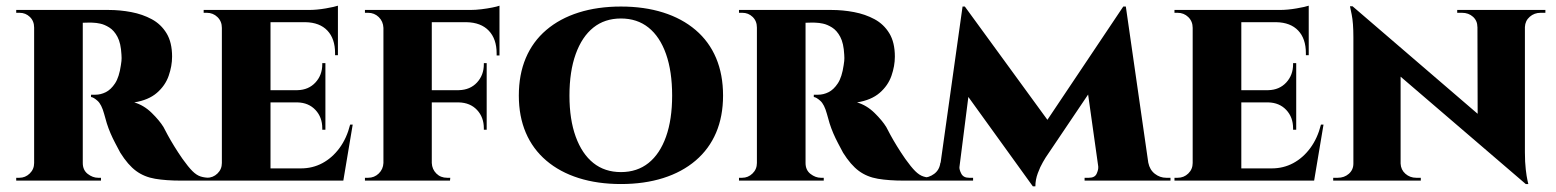

<svg xmlns="http://www.w3.org/2000/svg" viewBox="-20 -635 5469 675"><path d="M262 -600H362Q402 -600 441.5 -592.5Q481 -585 513.5 -567.5Q546 -550 565.5 -518Q585 -486 585 -436Q585 -403 573 -368.5Q561 -334 531.5 -308.5Q502 -283 452 -275Q486 -265 513.5 -238Q541 -211 555 -188Q560 -178 569.5 -160.5Q579 -143 592.5 -121Q606 -99 622 -76Q642 -48 656.5 -33.5Q671 -19 685.5 -14.5Q700 -10 718 -10V0H617Q564 0 525.5 -6.5Q487 -13 458.5 -34Q430 -55 403 -98Q394 -115 385 -132Q376 -149 368.5 -166.5Q361 -184 355.5 -201.5Q350 -219 346 -235Q337 -268 323 -280.5Q309 -293 300 -294V-302Q301 -302 305 -302Q309 -302 315 -302Q334 -302 352 -311Q370 -320 384.5 -342Q399 -364 405 -406Q406 -411 407 -420.5Q408 -430 407 -443Q405 -483 393 -505.5Q381 -528 364 -538.5Q347 -549 332 -552Q317 -555 310 -555Q299 -556 290 -555.5Q281 -555 270 -555Q269 -556 267.5 -567Q266 -578 264 -589Q262 -600 262 -600ZM271 -600V0H100V-600ZM103 -62 105 0H37V-10Q38 -10 41.5 -10Q45 -10 48 -10Q69 -10 84.5 -25Q100 -40 100 -62ZM103 -538H100Q100 -561 85 -575.5Q70 -590 49 -590Q46 -590 42 -590Q38 -590 37 -590V-600H105ZM269 -62H271Q271 -37 288.5 -23.5Q306 -10 325 -10Q325 -10 328.5 -10Q332 -10 335 -10V0H267Z M931 -600V0H760V-600ZM1153 -43 1185 0H929V-43ZM1124 -318V-275H929V-318ZM1168 -600V-557H929V-600ZM1220 -197 1187 0H1008L1038 -43Q1079 -43 1113.5 -61.5Q1148 -80 1173.5 -114.5Q1199 -149 1211 -197ZM1124 -277V-179H1113V-184Q1113 -223 1089 -248.5Q1065 -274 1026 -275V-277ZM1124 -413V-316H1026V-318Q1065 -319 1089 -345Q1113 -371 1113 -409V-413ZM1168 -559V-441H1158V-448Q1158 -499 1131 -527.5Q1104 -556 1054 -557V-559ZM1168 -615V-591L1066 -600Q1094 -600 1125.5 -605.5Q1157 -611 1168 -615ZM763 -62 765 0H696V-10Q696 -10 701 -10Q706 -10 707 -10Q729 -10 744.5 -25Q760 -40 760 -62ZM763 -537H760Q760 -560 744.5 -575Q729 -590 707 -590Q706 -590 701 -590Q696 -590 696 -590V-600H765Z M1498 -600V0H1328V-600ZM1691 -318V-275H1496V-318ZM1736 -600V-557H1496V-600ZM1691 -277V-179H1681V-184Q1681 -223 1657 -248.5Q1633 -274 1593 -275V-277ZM1691 -413V-316H1593V-318Q1633 -319 1657 -345Q1681 -371 1681 -409V-413ZM1736 -560V-440H1726V-447Q1726 -498 1698.5 -527Q1671 -556 1620 -557V-560ZM1736 -615V-591L1634 -600Q1652 -600 1672.5 -602.5Q1693 -605 1710.5 -608.5Q1728 -612 1736 -615ZM1330 -62 1332 0H1263V-10Q1263 -10 1268 -10Q1273 -10 1274 -10Q1296 -10 1311.5 -25Q1327 -40 1328 -62ZM1330 -537H1328Q1327 -560 1311.5 -575Q1296 -590 1274 -590Q1273 -590 1268 -590Q1263 -590 1263 -590V-600H1332ZM1496 -62H1498Q1499 -40 1514 -25Q1529 -10 1552 -10Q1552 -10 1557 -10Q1562 -10 1563 -10L1562 0H1494Z M2163 -612Q2245 -612 2311.5 -591Q2378 -570 2425.5 -529.5Q2473 -489 2497.5 -431Q2522 -373 2522 -299Q2522 -226 2497.5 -168.5Q2473 -111 2425.5 -70.5Q2378 -30 2311.5 -9Q2245 12 2163 12Q2081 12 2014.5 -9Q1948 -30 1900.5 -70.5Q1853 -111 1828.5 -168.5Q1804 -226 1804 -299Q1804 -373 1828.5 -431Q1853 -489 1900.5 -529.5Q1948 -570 2014.5 -591Q2081 -612 2163 -612ZM2163 -30Q2220 -30 2260 -62Q2300 -94 2321.5 -154.5Q2343 -215 2343 -299Q2343 -384 2321.5 -445Q2300 -506 2260 -538Q2220 -570 2163 -570Q2106 -570 2066 -538Q2026 -506 2004 -445Q1982 -384 1982 -299Q1982 -215 2004 -154.5Q2026 -94 2066 -62Q2106 -30 2163 -30Z M2803 -600H2903Q2943 -600 2982.5 -592.5Q3022 -585 3054.5 -567.5Q3087 -550 3106.5 -518Q3126 -486 3126 -436Q3126 -403 3114 -368.5Q3102 -334 3072.5 -308.5Q3043 -283 2993 -275Q3027 -265 3054.5 -238Q3082 -211 3096 -188Q3101 -178 3110.5 -160.5Q3120 -143 3133.5 -121Q3147 -99 3163 -76Q3183 -48 3197.5 -33.5Q3212 -19 3226.5 -14.5Q3241 -10 3259 -10V0H3158Q3105 0 3066.5 -6.5Q3028 -13 2999.5 -34Q2971 -55 2944 -98Q2935 -115 2926 -132Q2917 -149 2909.5 -166.5Q2902 -184 2896.5 -201.5Q2891 -219 2887 -235Q2878 -268 2864 -280.5Q2850 -293 2841 -294V-302Q2842 -302 2846 -302Q2850 -302 2856 -302Q2875 -302 2893 -311Q2911 -320 2925.5 -342Q2940 -364 2946 -406Q2947 -411 2948 -420.5Q2949 -430 2948 -443Q2946 -483 2934 -505.5Q2922 -528 2905 -538.5Q2888 -549 2873 -552Q2858 -555 2851 -555Q2840 -556 2831 -555.5Q2822 -555 2811 -555Q2810 -556 2808.5 -567Q2807 -578 2805 -589Q2803 -600 2803 -600ZM2812 -600V0H2641V-600ZM2644 -62 2646 0H2578V-10Q2579 -10 2582.5 -10Q2586 -10 2589 -10Q2610 -10 2625.5 -25Q2641 -40 2641 -62ZM2644 -538H2641Q2641 -561 2626 -575.5Q2611 -590 2590 -590Q2587 -590 2583 -590Q2579 -590 2578 -590V-600H2646ZM2810 -62H2812Q2812 -37 2829.5 -23.5Q2847 -10 2866 -10Q2866 -10 2869.5 -10Q2873 -10 2876 -10V0H2808Z M3929 -612 3937 -498 3656 -81Q3656 -81 3646.5 -65Q3637 -49 3628.5 -26Q3620 -3 3620 20H3611L3564 -67ZM3305 -63V0H3208V-10Q3209 -10 3215.5 -10Q3222 -10 3222 -10Q3246 -10 3264.5 -24Q3283 -38 3286 -63ZM3353 -49Q3352 -39 3359.5 -24.5Q3367 -10 3387 -10H3401V0H3340L3348 -49ZM3364 -612H3372L3411 -504L3347 0H3278ZM3372 -612 3676 -195 3611 20 3347 -346ZM3938 -612 4026 0H3848L3803 -320L3929 -612ZM3998 -63H4017Q4022 -38 4040 -24Q4058 -10 4080 -10Q4080 -10 4087.5 -10Q4095 -10 4095 -10V0H3998ZM3841 -49H3847L3855 0H3793V-10H3808Q3829 -10 3835.5 -24.5Q3842 -39 3841 -49Z M4344 -600V0H4173V-600ZM4566 -43 4598 0H4342V-43ZM4537 -318V-275H4342V-318ZM4581 -600V-557H4342V-600ZM4633 -197 4600 0H4421L4451 -43Q4492 -43 4526.5 -61.5Q4561 -80 4586.5 -114.5Q4612 -149 4624 -197ZM4537 -277V-179H4526V-184Q4526 -223 4502 -248.5Q4478 -274 4439 -275V-277ZM4537 -413V-316H4439V-318Q4478 -319 4502 -345Q4526 -371 4526 -409V-413ZM4581 -559V-441H4571V-448Q4571 -499 4544 -527.5Q4517 -556 4467 -557V-559ZM4581 -615V-591L4479 -600Q4507 -600 4538.5 -605.5Q4570 -611 4581 -615ZM4176 -62 4178 0H4109V-10Q4109 -10 4114 -10Q4119 -10 4120 -10Q4142 -10 4157.5 -25Q4173 -40 4173 -62ZM4176 -537H4173Q4173 -560 4157.5 -575Q4142 -590 4120 -590Q4119 -590 4114 -590Q4109 -590 4109 -590V-600H4178Z M4735 -613 5333 -99 5344 12 4746 -501ZM4741 -60V0H4667V-10Q4667 -10 4675 -10Q4683 -10 4683 -10Q4706 -10 4722 -24Q4738 -38 4738 -60ZM4904 -60Q4905 -38 4921 -24Q4937 -10 4959 -10Q4959 -10 4967 -10Q4975 -10 4975 -10V0H4902V-60ZM4735 -613 4904 -433V0H4738V-504Q4738 -555 4732 -584Q4726 -613 4726 -613ZM5341 -600V-100Q5341 -65 5344 -39.5Q5347 -14 5350 -1Q5353 12 5353 12H5344L5175 -181L5174 -600ZM5339 -540V-600H5413V-590Q5413 -590 5404.5 -590Q5396 -590 5396 -590Q5374 -590 5358 -576Q5342 -562 5341 -540ZM5174 -540Q5174 -562 5158.5 -576Q5143 -590 5120 -590Q5120 -590 5111.5 -590Q5103 -590 5103 -590V-600H5177V-540Z"/></svg>

Font: Cinzel ExtraBold
Style: Regular
Weight: 800
Designer: Natanael Gama
Version: Version 2.000